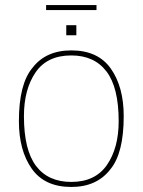

<svg xmlns="http://www.w3.org/2000/svg" viewBox="-20 -736 566 762"><path d="M55 0ZM363 -696ZM363 -696H163V-716H363ZM55 0ZM283 -596H243V-636H283ZM263 6Q157 6 106 -66.5Q55 -139 55 -255Q55 -403 109 -467Q162 -536 263 -536Q369 -536 420 -463.5Q471 -391 471 -275Q471 -128 418 -64Q364 6 263 6ZM263 -14Q358 -14 404.5 -81.5Q451 -149 451 -255Q451 -389 402.5 -452.5Q354 -516 263 -516Q167 -516 121 -448.5Q75 -381 75 -275Q75 -141 123 -77.5Q171 -14 263 -14Z"/></svg>

Font: Tanohe Sans Thin
Style: Regular
Weight: 100
Designer: Village Type and Design LLC & Cristiano Sobral
Foundry: Cooper Hewitt Smithsonian Design Museum
Version: Version 1.00;September 29, 2021;FontCreator 13.0.0.2655 64-b